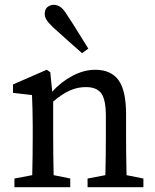

<svg xmlns="http://www.w3.org/2000/svg" viewBox="-20 -778 646 798"><path d="M376 -488Q441 -488 472.5 -445Q504 -402 504 -303V-210Q504 -175 504.5 -131.5Q505 -88 506 -50L576 -36V0H344V-36L418 -50Q419 -87 419.5 -131Q420 -175 420 -210V-295Q420 -364 401 -390Q382 -416 337 -416Q302 -416 270.5 -402Q239 -388 201 -356V-210Q201 -177 201.5 -132.5Q202 -88 203 -50L272 -36V0H40V-36L114 -50Q115 -88 115.5 -132Q116 -176 116 -210V-258Q116 -299 115 -326Q114 -353 113 -383L34 -392V-427L174 -488L189 -478L197 -397Q234 -438 281.5 -463Q329 -488 376 -488ZM347 -576 321 -557Q290 -584 260.5 -610.5Q231 -637 200 -665Q179 -685 172.5 -697Q166 -709 166 -720Q166 -740 177.5 -749Q189 -758 204 -758Q218 -758 231 -749Q244 -740 258 -717Q282 -681 303.5 -646Q325 -611 347 -576Z"/></svg>

Font: Source Serif Pro
Style: Regular
Weight: 400
Designer: Frank Grießhammer
Foundry: Adobe Systems Incorporated
Version: Version 2.000;PS 1.000;hotconv 16.6.51;makeotf.lib2.5.65220